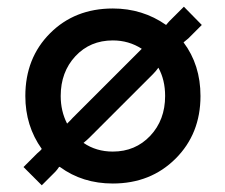

<svg xmlns="http://www.w3.org/2000/svg" viewBox="-20 -535 669 570"><path d="M49.8 -39.1 89.8 -79.1Q90.3 -79.6 92 -81.1Q93.8 -82.5 94.2 -83Q95.2 -84 97.2 -85.7Q99.1 -87.4 100.8 -89.1Q102.5 -90.8 104 -92.8Q55.2 -161.1 55.2 -250Q55.2 -362.8 128.7 -436.3Q202.1 -509.8 314.9 -509.8Q403.3 -509.8 473.1 -460.9Q474.6 -462.4 477.5 -466.1Q480.5 -469.7 481.9 -471.2L485.8 -475.1L525.9 -515.1L579.1 -460.9L539.1 -420.9Q537.1 -418.9 524.9 -409.2Q575.2 -342.3 575.2 -250Q575.2 -137.7 501.2 -64Q427.2 9.8 314.9 9.8Q225.1 9.8 158.2 -39.1Q156.7 -39.1 155.8 -40Q148.9 -29.8 144 -24.9L104 15.1ZM314.9 -85Q381.8 -85 426 -131.8Q470.2 -178.7 470.2 -250Q470.2 -297.9 450.2 -334Q442.9 -323.7 434.1 -314.9L245.1 -126Q239.7 -120.6 228 -110.8Q265.6 -85 314.9 -85ZM195.8 -185.1 384.8 -374 400.9 -390.1Q362.3 -415 314.9 -415Q247.6 -415 203.9 -368.2Q160.2 -321.3 160.2 -250Q160.2 -205.1 179.2 -168Q182.6 -170.9 188.7 -177.5Q194.8 -184.1 195.8 -185.1Z"/></svg>

Font: Optician Sans
Style: Regular
Weight: 400
Designer: Fábio Duarte Martins, Simen Schikulski
Version: Version 1.002